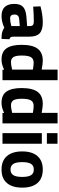

<svg xmlns="http://www.w3.org/2000/svg" viewBox="824 -1564 752 2439"><g transform="rotate(90 1199.5 -344.0)"><path d="M184 12Q256 12 331 -23Q360 -3 392 5Q420 12 474 12L478 -89Q460 -94 454 -102Q446 -111 445 -136V-344Q445 -432 403 -472Q360 -512 264 -512Q170 -512 60 -483L64 -390Q104 -393 161 -396Q239 -398 252 -398Q284 -398 298 -386Q311 -374 311 -344V-313L204 -305Q111 -299 71 -265Q29 -230 29 -152Q29 12 184 12ZM213 -97Q164 -97 164 -152Q164 -207 220 -212L311 -220V-113L296 -109Q251 -97 213 -97Z M737 12Q768 12 795 5Q830 -4 865 -21V0H998V-700H864V-498Q785 -512 751 -512Q648 -512 599 -448Q549 -383 549 -243Q549 -116 593 -52Q636 12 737 12ZM768 -108Q724 -108 704 -140Q685 -171 685 -246Q685 -328 706 -362Q727 -396 775 -396Q814 -396 864 -386V-123L850 -120Q803 -108 768 -108Z M1286 12Q1317 12 1344 5Q1379 -4 1414 -21V0H1547V-700H1413V-498Q1334 -512 1300 -512Q1197 -512 1148 -448Q1098 -383 1098 -243Q1098 -116 1142 -52Q1185 12 1286 12ZM1317 -108Q1273 -108 1253 -140Q1234 -171 1234 -246Q1234 -328 1255 -362Q1276 -396 1324 -396Q1363 -396 1413 -386V-123L1399 -120Q1352 -108 1317 -108Z M1671 -500V0H1805V-500ZM1671 -699V-564H1805V-699Z M2133 12Q2247 12 2305 -57Q2363 -124 2363 -251Q2363 -377 2305 -444Q2246 -512 2133 -512Q2021 -512 1962 -444Q1903 -376 1903 -251Q1903 -125 1962 -57Q2021 12 2133 12ZM2039 -251Q2039 -329 2062 -364Q2084 -398 2133 -398Q2182 -398 2204 -364Q2227 -329 2227 -251Q2227 -172 2204 -137Q2181 -102 2133 -102Q2085 -102 2062 -137Q2039 -172 2039 -251Z"/></g></svg>

Font: Online Auction - Bold
Style: Bold
Weight: 500
Designer: Mohamed Mostafa, the designer of Online Auction
Foundry: Kief Type Foundry
Version: ""